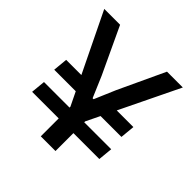

<svg xmlns="http://www.w3.org/2000/svg" viewBox="-171 -774 909 909"><g transform="rotate(45 283.0 -319.5)"><path d="M505.5 -268H323L340.5 -341H512.5ZM55.5 -120 62.5 -192.5H512.5L505.5 -120ZM62.5 -341H224L242 -268H55.5ZM326 -186H239.5L19.5 -639H125.5L234.5 -406.5L279.5 -301H286L331 -406.5L439.5 -639H545.5ZM332 0H233.5V-279H332Z"/></g></svg>

Font: Anek Kannada Medium
Style: Regular
Weight: 500
Designer: Vaishnavi Murthy, Maithili Shingre (Kannada) & Yesha Goshar (Latin)
Foundry: Ek Type
Version: Version 1.003